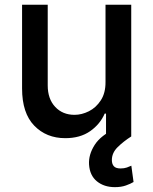

<svg xmlns="http://www.w3.org/2000/svg" viewBox="-20 -565 634 795"><path d="M416.9 -226.2V-545.5H523.4V0H419V-94.5H413.4Q394.5 -50.8 353.2 -21.8Q311.8 7.1 250.4 7.1Q171.9 7.1 121.6 -44.9Q71.4 -96.9 71.4 -198.5V-545.5H177.6V-211.3Q177.6 -155.5 208.5 -122.5Q239.3 -89.5 288.7 -89.5Q318.5 -89.5 348.2 -104.4Q377.8 -119.3 397.5 -149.7Q417.3 -180 416.9 -226.2ZM455.6 209.9Q410.9 209.9 381.2 185.7Q351.6 161.6 348.7 116.1Q346.2 75.3 372 35Q397.7 -5.3 460.2 -33.4L523.4 0Q491.1 20.6 467.2 44.2Q443.2 67.8 443.2 97.7Q443.2 114 451.3 123.2Q459.5 132.5 479.4 132.5Q494 132.5 505.3 128.6Q516.7 124.6 523.8 121.1L533 188.6Q521 196 501.4 202.9Q481.9 209.9 455.6 209.9Z"/></svg>

Font: Inter UI Medium
Style: Regular
Weight: 500
Designer: Rasmus Andersson
Foundry: rsms
Version: 3.2;8d6f07862